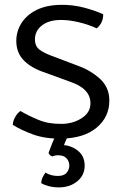

<svg xmlns="http://www.w3.org/2000/svg" viewBox="-20 -575 518 813"><path d="M34 -46.5Q35 -63 44.5 -79.8Q54 -96.5 66.5 -105Q99.5 -85.5 142.8 -67.5Q186 -49.5 241.5 -50.5Q289.5 -51 326.2 -74.8Q363 -98.5 363 -138Q363 -201 273.5 -230L172.5 -267Q112.5 -286.5 80.8 -319.2Q49 -352 49 -401.5Q49 -442.5 70.8 -477Q92.5 -511.5 134.2 -532.5Q176 -553.5 237 -554.5Q286.5 -555.5 334.8 -543Q383 -530.5 417 -514.5Q417 -477 389.5 -455Q354 -471.5 312.2 -481.2Q270.5 -491 235 -490.5Q185.5 -489.5 156.8 -466.8Q128 -444 128 -408Q128 -378.5 148.8 -363.5Q169.5 -348.5 211 -334L307.5 -297.5Q363 -278 403 -241.5Q443 -205 443 -149.5Q443 -79.5 389.2 -34.5Q335.5 10.5 239.5 12Q170.5 13 118.5 -6.2Q66.5 -25.5 34 -46.5ZM185.5 72.5Q191.5 55 201 31.8Q210.5 8.5 218.5 -6.5H272Q267.5 1 260.8 15.8Q254 30.5 251 39.5Q286.5 43 312.5 65.5Q338.5 88 338.5 126.5Q338.5 167 307 192.8Q275.5 218.5 229 218.5Q206.5 218.5 186.5 213.2Q166.5 208 154.5 200.5Q155 187.5 160.2 176.5Q165.5 165.5 172.5 156Q195.5 170 224.5 170Q251 170 262.2 156.5Q273.5 143 273.5 126Q273.5 108.5 262 95.5Q250.5 82.5 225.5 82.5Q212.5 82.5 201 87.5Q189 82.5 185.5 72.5Z"/></svg>

Font: Signika SC Light
Style: Regular
Weight: 300
Designer: Anna Giedryś
Foundry: Anna Giedryś
Version: Version 2.000; ttfautohint (v1.8.3) -l 8 -r 50 -G 200 -x 9 -